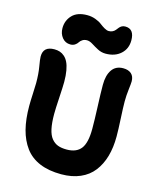

<svg xmlns="http://www.w3.org/2000/svg" viewBox="-140 -1056 964 1175"><g transform="rotate(15 342.0 -469.0)"><path d="M210 -759.8Q178.2 -759.8 158.2 -784.4Q138.2 -809.1 138.2 -844.2Q138.2 -892.6 170.2 -926.3Q202.1 -960 265.1 -960Q293 -960 317.9 -950.7Q342.8 -941.4 357.2 -929.9Q371.6 -918.5 387.7 -909.2Q403.8 -899.9 416 -899.9Q430.2 -899.9 440.4 -905.3Q450.7 -910.6 457.3 -918.7Q463.9 -926.8 470 -934.6Q476.1 -942.4 485.6 -947.8Q495.1 -953.1 507.8 -953.1Q564.9 -953.1 564.9 -879.9Q564.9 -827.1 528.6 -794.2Q492.2 -761.2 433.1 -761.2Q406.2 -761.2 382.6 -773.7Q358.9 -786.1 339.4 -798.6Q319.8 -811 303.2 -811Q286.1 -811 274.2 -803Q262.2 -794.9 256.6 -785.4Q251 -775.9 239 -767.8Q227.1 -759.8 210 -759.8ZM361.8 22Q282.2 22 224.6 -2.2Q167 -26.4 132.3 -73.2Q97.7 -120.1 81.3 -183.8Q64.9 -247.6 64.9 -332Q64.9 -361.3 67.4 -411.4Q69.8 -461.4 69.8 -477.1Q69.8 -536.1 62 -580.3Q54.2 -624.5 54.2 -642.1Q54.2 -706.1 125 -706.1Q144 -706.1 159.7 -700.9Q175.3 -695.8 189.5 -683.3Q203.6 -670.9 213.1 -651.1Q222.7 -631.3 228.3 -600.3Q233.9 -569.3 233.9 -528.8Q233.9 -499.5 229.5 -427.5Q225.1 -355.5 225.1 -324.2Q225.1 -267.6 233.2 -230Q241.2 -192.4 258.5 -171.1Q275.9 -149.9 298.6 -141.4Q321.3 -132.8 355 -132.8Q416.5 -132.8 445.3 -169.9Q474.1 -207 474.1 -295.9Q474.1 -352.1 470.5 -436.8Q466.8 -521.5 466.8 -573.2Q466.8 -633.3 490.7 -668.2Q514.6 -703.1 562 -703.1Q594.7 -703.1 613.3 -686.5Q631.8 -669.9 631.8 -638.2Q631.8 -625.5 627 -586.2Q622.1 -546.9 622.1 -508.8Q622.1 -474.1 626 -402.3Q629.9 -330.6 629.9 -289.1Q629.9 -218.8 613.8 -162.6Q597.7 -106.4 565.4 -64.7Q533.2 -22.9 481.4 -0.5Q429.7 22 361.8 22Z"/></g></svg>

Font: Shantell Sans Bouncy
Style: Bold
Weight: 700
Designer: Stephen Nixon, Anya Danilova, Shantell Martin
Foundry: Arrow Type
Version: Version 1.006;[9816181b4]